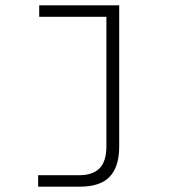

<svg xmlns="http://www.w3.org/2000/svg" viewBox="-20 -550 640 720"><path d="M123 150V107H277Q328 107 353.5 81Q379 55 379 -2V-487H127V-530H427V0Q427 75 391.5 112.5Q356 150 280 150Z"/></svg>

Font: Geist Mono ExtraLight
Style: Regular
Weight: 200
Monospace: yes
Designer: Basement.studio, Andrés Briganti, Mateo Zaragoza
Foundry: Basement.studio, Vercel, Andrés Briganti, Guido Ferreyra, Mateo Zaragoza
Version: Version 1.500; ttfautohint (v1.8.4.7-5d5b)